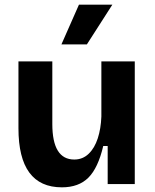

<svg xmlns="http://www.w3.org/2000/svg" viewBox="-20 -788 664 822"><path d="M245 14Q59 14 59 -239V-525H204V-257Q204 -105 298 -105Q334 -105 359.5 -129.5Q385 -154 398.5 -195.5Q412 -237 414 -289V-525H557V0H441V-163H422Q400 -69 358.5 -27.5Q317 14 245 14ZM352 -598H243L318 -768H461Z"/></svg>

Font: Bricolage Grotesque 12pt Bricolage Grotesque 10pt Regular
Style: Bold
Weight: 700
Designer: Mathieu Triay
Foundry: Atelier Triay
Version: Version 1.001; ttfautohint (v1.8.4.7-5d5b);gftools[0.9.33.de